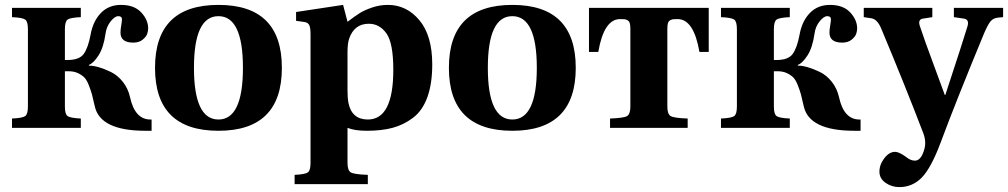

<svg xmlns="http://www.w3.org/2000/svg" viewBox="-20 -522 4116 784"><path d="M29 0V-38Q72 -40 83 -48Q94 -56 94 -87V-403Q94 -434 83 -442Q72 -450 29 -452V-490H310V-452Q267 -450 256 -442Q245 -434 245 -403V-277H256Q304 -277 322 -302Q340 -327 350 -381Q360 -436 392 -469Q424 -502 474 -502Q528 -502 556.5 -471.5Q585 -441 585 -406Q585 -395 581 -383.5Q577 -372 562.5 -360Q548 -348 524 -348Q472 -348 472 -389Q472 -400 475 -418Q478 -436 478 -443Q478 -456 463 -456Q449 -456 432 -435Q415 -414 411 -385Q403 -328 382.5 -296Q362 -264 343 -257V-254Q361 -254 383.5 -247.5Q406 -241 433 -228Q460 -215 481.5 -188Q503 -161 511 -125Q531 -34 594 -34H599V12H574Q389 12 367 -88Q360 -120 355.5 -136.5Q351 -153 342.5 -174.5Q334 -196 324 -206Q314 -216 298 -223.5Q282 -231 261 -231H245V-87Q245 -56 256 -48Q267 -40 310 -38V0Z M872 12Q613 12 613 -245Q613 -502 872 -502Q1131 -502 1131 -245Q1131 12 872 12ZM872 -456Q772 -456 772 -245Q772 -34 872 -34Q972 -34 972 -245Q972 -456 872 -456Z M1183 192Q1226 190 1237 182Q1248 174 1248 143V-381Q1248 -410 1242.5 -420Q1237 -430 1224 -432L1189 -437V-473L1381 -502L1399 -433Q1429 -456 1449 -468.5Q1469 -481 1500 -491.5Q1531 -502 1564 -502Q1640 -502 1692.5 -439.5Q1745 -377 1745 -259Q1745 -180 1725 -125Q1705 -70 1666.5 -41Q1628 -12 1583 0Q1538 12 1478 12Q1428 12 1399 0V143Q1399 174 1412.5 182Q1426 190 1482 192V230H1183ZM1399 -152Q1399 -121 1403 -101Q1417 -34 1482 -34Q1586 -34 1586 -237Q1586 -346 1558 -385.5Q1530 -425 1486 -425Q1427 -425 1406 -365Q1399 -345 1399 -310Z M2072 12Q1813 12 1813 -245Q1813 -502 2072 -502Q2331 -502 2331 -245Q2331 12 2072 12ZM2072 -456Q1972 -456 1972 -245Q1972 -34 2072 -34Q2172 -34 2172 -245Q2172 -456 2072 -456Z M2385 -310V-490H2874V-310H2836Q2813 -444 2747 -444H2746Q2734 -444 2729 -443.5Q2724 -443 2717 -439.5Q2710 -436 2707.5 -427.5Q2705 -419 2705 -405V-87Q2705 -56 2718.5 -48Q2732 -40 2788 -38V0H2471V-38Q2527 -40 2540.5 -48Q2554 -56 2554 -87V-405Q2554 -419 2551.5 -427.5Q2549 -436 2542 -439.5Q2535 -443 2530 -443.5Q2525 -444 2513 -444H2512Q2446 -444 2423 -310Z M2924 0V-38Q2967 -40 2978 -48Q2989 -56 2989 -87V-403Q2989 -434 2978 -442Q2967 -450 2924 -452V-490H3205V-452Q3162 -450 3151 -442Q3140 -434 3140 -403V-277H3151Q3199 -277 3217 -302Q3235 -327 3245 -381Q3255 -436 3287 -469Q3319 -502 3369 -502Q3423 -502 3451.5 -471.5Q3480 -441 3480 -406Q3480 -395 3476 -383.5Q3472 -372 3457.5 -360Q3443 -348 3419 -348Q3367 -348 3367 -389Q3367 -400 3370 -418Q3373 -436 3373 -443Q3373 -456 3358 -456Q3344 -456 3327 -435Q3310 -414 3306 -385Q3298 -328 3277.5 -296Q3257 -264 3238 -257V-254Q3256 -254 3278.5 -247.5Q3301 -241 3328 -228Q3355 -215 3376.5 -188Q3398 -161 3406 -125Q3426 -34 3489 -34H3494V12H3469Q3284 12 3262 -88Q3255 -120 3250.5 -136.5Q3246 -153 3237.5 -174.5Q3229 -196 3219 -206Q3209 -216 3193 -223.5Q3177 -231 3156 -231H3140V-87Q3140 -56 3151 -48Q3162 -40 3205 -38V0Z M3507 -452V-490H3787V-452L3749 -446Q3726 -443 3737 -413Q3755 -358 3793.5 -255Q3832 -152 3838 -134H3840Q3914 -359 3931 -416Q3938 -443 3916 -446L3875 -452V-490H4076V-452L4055 -450Q4035 -448 4024 -434Q4013 -420 3998 -385Q3885 -112 3821 60Q3782 164 3744 203Q3706 242 3652 242Q3621 242 3596 224.5Q3571 207 3571 179Q3571 150 3591 124Q3611 98 3635 98Q3651 98 3680 119Q3698 134 3716 134Q3742 134 3755 85Q3763 54 3749 19Q3676 -172 3578 -406Q3563 -442 3540 -447Z"/></svg>

Font: Heuristica
Style: Bold
Weight: 700
Version: Version 1.0.2